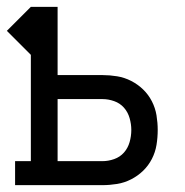

<svg xmlns="http://www.w3.org/2000/svg" viewBox="-21 -540 541 560"><path d="M23 0V-70H69V-380L-1 -450L69 -520H147V-321H278Q299 -321 320.5 -317.5Q342 -314 361.5 -304Q381 -294 396.5 -279Q412 -264 422 -244.5Q432 -225 435.5 -203.5Q439 -182 439 -161Q439 -139 435.5 -117.5Q432 -96 422 -76.5Q412 -57 396.5 -42Q381 -27 361.5 -17Q342 -7 320.5 -3.5Q299 0 278 0ZM147 -70H278Q295 -70 312 -76Q329 -82 340.5 -95Q352 -108 357 -125.5Q362 -143 362 -161Q362 -178 357 -195.5Q352 -213 340.5 -226Q329 -239 312 -245Q295 -251 278 -251H147Z"/></svg>

Font: Iosevka Curly Slab
Style: Regular
Weight: 400
Monospace: yes
Designer: Belleve Invis
Foundry: Belleve Invis
Version: Version 22.1.2; ttfautohint (v1.8.4)